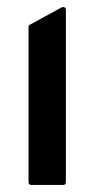

<svg xmlns="http://www.w3.org/2000/svg" viewBox="-20 -525 271 545"><path d="M167 -8Q167 0 159 0H69Q61 0 61 -8V-449Q61 -453 65 -455L155 -504Q160 -506 163.5 -504Q167 -502 167 -497Z"/></svg>

Font: RonaldsonGothic
Style: Regular
Weight: 400
Designer: Mr. Robertson for MacKellar, Smiths & Jordan Co. Philadelphia
Foundry: CAT-Fonts Peter Wiegel
Version: Version 1.000